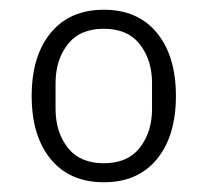

<svg xmlns="http://www.w3.org/2000/svg" viewBox="-20 -724 426 394"><path d="M193 -350Q123 -350 84 -397.5Q45 -445 45 -527Q45 -609 84 -656.5Q123 -704 193 -704Q263 -704 302 -656.5Q341 -609 341 -527Q341 -445 302 -397.5Q263 -350 193 -350ZM193 -389Q242 -389 267 -421Q292 -453 292 -501V-553Q292 -601 267 -633Q242 -665 193 -665Q144 -665 119 -633Q94 -601 94 -553V-501Q94 -453 119 -421Q144 -389 193 -389Z"/></svg>

Font: IBM Plex Sans Hebrew Light
Style: Regular
Weight: 300
Designer: Mike Abbink, Paul van der Laan, Pieter van Rosmalen, Yanek Iontef
Foundry: Bold Monday
Version: Version 1.2